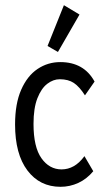

<svg xmlns="http://www.w3.org/2000/svg" viewBox="-20 -708 415 739"><path d="M213 11Q133 11 85.5 -52Q38 -115 38 -229Q38 -309 61.5 -362.5Q85 -416 124.5 -442.5Q164 -469 212 -469Q303 -469 344 -394L307 -341Q286 -374 264.5 -388.5Q243 -403 210 -403Q185 -403 162 -385.5Q139 -368 124 -330Q109 -292 109 -231Q109 -142 139.5 -99Q170 -56 217 -56Q242 -56 264 -68.5Q286 -81 305 -107L339 -49Q314 -19 281.5 -4Q249 11 213 11ZM203 -508 163 -531 226 -688 286 -652Z"/></svg>

Font: Inconsolata Condensed Medium
Style: Regular
Weight: 500
Width: 3
Monospace: yes
Designer: Raph Levien, Cyreal, Brenton Simpson
Foundry: Raph Levien, Cyreal, Google
Version: Version 3.100; ttfautohint (v1.8.4.7-5d5b)